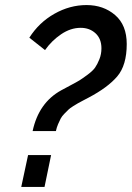

<svg xmlns="http://www.w3.org/2000/svg" viewBox="-20 -739 521 759"><path d="M109 -221Q133 -333 222 -382Q229 -386 256.5 -400.5Q284 -415 294.5 -421.5Q305 -428 326 -443.5Q347 -459 356 -472Q365 -485 373 -505Q381 -525 381 -548Q381 -586 357.5 -607.5Q334 -629 299 -629Q259 -629 221.5 -603.5Q184 -578 158 -541L96 -590Q134 -650 195 -684.5Q256 -719 322 -719Q389 -719 435 -679.5Q481 -640 481 -565Q481 -481 443.5 -437Q406 -393 330 -353Q326 -351 310 -342.5Q294 -334 288.5 -331Q283 -328 269.5 -319.5Q256 -311 250.5 -305.5Q245 -300 235 -290Q225 -280 220 -270.5Q215 -261 209.5 -248Q204 -235 201 -221ZM64 0 91 -126H182L156 0Z"/></svg>

Font: Raleway-v4020 SemiBold
Style: Italic
Weight: 600
Italic angle: -12°
Designer: Matt McInerney, Pablo Impallari, Rodrigo Fuenzalida
Foundry: Matt McInerney, Pablo Impallari, Rodrigo Fuenzalida
Version: Version 4.020;PS 004.020;hotconv 1.0.88;makeotf.lib2.5.64775